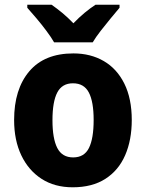

<svg xmlns="http://www.w3.org/2000/svg" viewBox="-20 -786 621 816"><path d="M540 -276Q540 -191 512 -126.5Q484 -62 428 -26Q372 10 289 10Q212 10 156.5 -26Q101 -62 70.5 -126Q40 -190 40 -276Q40 -407 104.5 -483Q169 -559 292 -559Q365 -559 421 -526.5Q477 -494 508.5 -430.5Q540 -367 540 -276ZM203 -275Q203 -197 223.5 -157Q244 -117 291 -117Q338 -117 358 -157Q378 -197 378 -276Q378 -354 357.5 -393Q337 -432 290 -432Q244 -432 223.5 -393Q203 -354 203 -275ZM210 -606Q198 -627 177.5 -654.5Q157 -682 135 -708Q113 -734 96 -753V-766H199Q222 -750 245 -731Q268 -712 292 -687Q316 -712 339.5 -731.5Q363 -751 386 -766H488V-753Q472 -734 450.5 -708Q429 -682 408 -655Q387 -628 374 -606Z"/></svg>

Font: Noto Sans SemiCondensed ExtraBold
Style: Regular
Weight: 800
Width: 4
Designer: Monotype Design Team
Foundry: Monotype Imaging Inc.
Version: Version 2.013; ttfautohint (v1.8.4.7-5d5b)